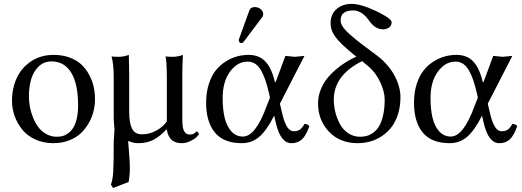

<svg xmlns="http://www.w3.org/2000/svg" viewBox="-20 -718 2656 976"><path d="M41 -205.1Q41 -269.5 65.4 -322Q89.8 -374.5 138.7 -406.7Q187.5 -439 252.9 -439Q297.9 -439 334 -425.5Q370.1 -412.1 393.8 -389.9Q417.5 -367.7 433.3 -337.9Q449.2 -308.1 456.1 -277.3Q462.9 -246.6 462.9 -213.9Q462.9 -183.1 455.3 -152.3Q447.8 -121.6 430.9 -92Q414.1 -62.5 390.1 -40Q366.2 -17.6 330.1 -3.9Q293.9 9.8 251 9.8Q200.2 9.8 158.9 -9.3Q117.7 -28.3 92.8 -59.6Q67.9 -90.8 54.4 -128.2Q41 -165.5 41 -205.1ZM242.2 -405.8Q202.1 -405.8 175.3 -378.7Q148.4 -351.6 137.7 -313Q127 -274.4 127 -228Q127 -203.6 131.6 -177Q136.2 -150.4 147.2 -122.6Q158.2 -94.7 174.1 -72.8Q189.9 -50.8 214.6 -36.9Q239.3 -22.9 269 -22.9Q284.7 -22.9 298.6 -26.6Q312.5 -30.3 327.1 -41Q341.8 -51.8 352.5 -68.8Q363.3 -85.9 370.1 -115Q377 -144 377 -182.1Q377 -291.5 342 -348.6Q307.1 -405.8 242.2 -405.8Z M825.7 -60.1Q793.9 -24.9 760.5 -7.6Q727.1 9.8 683.1 9.8Q653.8 9.8 632.8 -2L632.3 0Q631.8 2.4 631.8 4.9Q631.8 10.3 636 57.9Q640.1 105.5 640.1 136.2Q640.1 172.9 633.8 207L554.7 237.8L543.9 220.2Q553.2 196.3 555.7 152.8Q558.1 109.4 558.1 6.8Q558.1 -7.3 560.1 -28.3Q562 -49.3 562 -59.1Q562 -63.5 560.1 -82.5Q558.1 -101.6 558.1 -111.8V-321.8Q558.1 -394 546.9 -431.2Q558.6 -429.2 582 -429.2Q609.4 -429.2 634.8 -439Q636.7 -375 636.7 -342.8V-148.9Q636.7 -94.2 650.9 -64.7Q665 -35.2 702.1 -35.2Q740.7 -35.2 775.6 -54.7Q810.5 -74.2 828.1 -101.1V-321.8Q828.1 -396.5 821.8 -431.2Q833.5 -429.2 856.9 -429.2Q884.3 -429.2 909.7 -439Q906.7 -375 906.7 -342.8V-121.1Q906.7 -106.9 907 -98.4Q907.2 -89.8 908.4 -78.4Q909.7 -66.9 912.1 -60.3Q914.6 -53.7 918.9 -46.9Q923.3 -40 930.4 -37.1Q937.5 -34.2 946.8 -34.2Q957.5 -34.2 964.4 -38.1Q971.2 -42 974.6 -45.9Q978 -49.8 980 -49.8Q982.9 -49.8 986.8 -44.9Q990.7 -40 990.7 -35.2Q990.7 -31.7 979.7 -21.5Q968.8 -11.2 947.3 -0.7Q925.8 9.8 903.8 9.8Q883.3 9.8 868.2 2.9Q853 -3.9 845 -15.1Q836.9 -26.4 833.3 -37.1Q829.6 -47.9 828.1 -60.1Z M1275.9 -682.1Q1291.5 -682.1 1304.7 -671.9Q1317.9 -661.6 1317.9 -647Q1317.9 -636.7 1311.5 -628.9L1219.7 -506.8Q1213.9 -499 1207.5 -499Q1201.7 -499 1197.8 -502.9Q1193.8 -506.8 1193.8 -512.2Q1193.8 -516.1 1195.8 -522L1247.6 -665Q1253.4 -682.1 1275.9 -682.1ZM1402.8 -190.9 1416.5 -132.8Q1437 -50.8 1472.7 -50.8Q1491.7 -50.8 1503.4 -58.3Q1515.1 -65.9 1527.8 -87.9Q1543.5 -87.9 1552.7 -77.1Q1536.1 -29.8 1515.4 -10Q1494.6 9.8 1461.4 9.8Q1406.7 9.8 1382.8 -90.8L1373.5 -129.9Q1335.9 -55.2 1298.1 -22.7Q1260.3 9.8 1209.5 9.8Q1116.7 9.8 1072.3 -44.4Q1027.8 -98.6 1027.8 -195.8Q1027.8 -248.5 1041.7 -291.5Q1055.7 -334.5 1077.6 -361.3Q1099.6 -388.2 1128.7 -406.2Q1157.7 -424.3 1186.3 -431.6Q1214.8 -439 1243.7 -439Q1297.4 -439 1329.1 -405.3Q1360.8 -371.6 1376.5 -304.2Q1378.9 -294.9 1382.8 -305.2Q1383.3 -305.7 1383.3 -306.2L1430.7 -434.1Q1438 -434.1 1454.6 -431.6Q1471.2 -429.2 1478.5 -429.2Q1486.3 -429.2 1503.9 -431.6Q1521.5 -434.1 1527.8 -434.1ZM1352.5 -222.2 1347.7 -243.2Q1338.4 -282.7 1329.3 -309.6Q1320.3 -336.4 1307.4 -359.4Q1294.4 -382.3 1277.6 -393.6Q1260.7 -404.8 1238.8 -404.8Q1186.5 -404.8 1149.2 -353.8Q1111.8 -302.7 1111.8 -219.2Q1111.8 -162.6 1121.8 -120.1Q1131.8 -77.6 1155.5 -50.8Q1179.2 -23.9 1214.8 -23.9Q1279.8 -23.9 1336.4 -181.2Z M1791.5 -430.2 1776.4 -441.9Q1712.4 -494.1 1686.5 -528.3Q1660.6 -562.5 1660.6 -600.1Q1660.6 -645.5 1690.9 -671.9Q1721.2 -698.2 1767.6 -698.2Q1814.9 -698.2 1893.6 -661.1Q1949.7 -632.8 1962.9 -619.1Q1970.7 -611.3 1970.7 -605Q1970.7 -585.9 1956.3 -577.4Q1941.9 -568.8 1926.8 -568.8Q1887.2 -568.8 1856.4 -612.8Q1819.8 -665 1775.4 -665Q1711.4 -665 1711.4 -613.8Q1711.4 -591.8 1735.4 -565.7Q1759.3 -539.6 1819.3 -493.2L1890.6 -439.9Q1945.8 -400.4 1980.5 -342.8Q2015.6 -281.2 2015.6 -224.1Q2015.6 -176.8 2003.2 -137.5Q1990.7 -98.1 1969.7 -71.3Q1948.7 -44.4 1920.7 -25.9Q1892.6 -7.3 1861.8 1.2Q1831.1 9.8 1798.3 9.8Q1707.5 9.8 1652.1 -48.8Q1596.7 -107.4 1596.7 -192.9Q1596.7 -226.6 1608.9 -258.8Q1621.1 -291 1640.6 -316.2Q1660.2 -341.3 1686.5 -363.8Q1712.9 -386.2 1738.5 -402.1Q1764.2 -418 1791.5 -430.2ZM1820.8 -407.2Q1676.8 -335.9 1676.8 -210.9Q1676.8 -179.2 1684.8 -147.2Q1692.9 -115.2 1708.3 -86.9Q1723.6 -58.6 1750 -40.8Q1776.4 -22.9 1809.6 -22.9Q1827.1 -22.9 1842.5 -26.6Q1857.9 -30.3 1875.7 -42.5Q1893.6 -54.7 1906 -74.7Q1918.5 -94.7 1927 -129.9Q1935.5 -165 1935.5 -211.9Q1935.5 -252.4 1912.1 -301.8Q1889.2 -350.1 1852.5 -380.9Z M2459.5 -190.9 2473.1 -132.8Q2493.7 -50.8 2529.3 -50.8Q2548.3 -50.8 2560.1 -58.3Q2571.8 -65.9 2584.5 -87.9Q2600.1 -87.9 2609.4 -77.1Q2592.8 -29.8 2572 -10Q2551.3 9.8 2518.1 9.8Q2463.4 9.8 2439.5 -90.8L2430.2 -129.9Q2392.6 -55.2 2354.7 -22.7Q2316.9 9.8 2266.1 9.8Q2173.3 9.8 2128.9 -44.4Q2084.5 -98.6 2084.5 -195.8Q2084.5 -248.5 2098.4 -291.5Q2112.3 -334.5 2134.3 -361.3Q2156.2 -388.2 2185.3 -406.2Q2214.4 -424.3 2242.9 -431.6Q2271.5 -439 2300.3 -439Q2354 -439 2385.7 -405.3Q2417.5 -371.6 2433.1 -304.2Q2435.5 -294.9 2439.5 -305.2Q2439.9 -305.7 2439.9 -306.2L2487.3 -434.1Q2494.6 -434.1 2511.2 -431.6Q2527.8 -429.2 2535.2 -429.2Q2543 -429.2 2560.5 -431.6Q2578.1 -434.1 2584.5 -434.1ZM2409.2 -222.2 2404.3 -243.2Q2395 -282.7 2386 -309.6Q2377 -336.4 2364 -359.4Q2351.1 -382.3 2334.2 -393.6Q2317.4 -404.8 2295.4 -404.8Q2243.2 -404.8 2205.8 -353.8Q2168.5 -302.7 2168.5 -219.2Q2168.5 -162.6 2178.5 -120.1Q2188.5 -77.6 2212.2 -50.8Q2235.8 -23.9 2271.5 -23.9Q2336.4 -23.9 2393.1 -181.2Z"/></svg>

Font: Linux Libertine G
Style: Regular
Weight: 400
Designer: Philipp H. Poll
Foundry: Philipp H. Poll
Version: Version 4.7.5